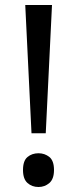

<svg xmlns="http://www.w3.org/2000/svg" viewBox="-20 -734 309 768"><path d="M163 -201H106L81 -714H188ZM72 -54Q72 -91 90 -106Q108 -121 134 -121Q159 -121 177.5 -106Q196 -91 196 -54Q196 -18 177.5 -2Q159 14 134 14Q108 14 90 -2Q72 -18 72 -54Z"/></svg>

Font: Noto Sans Ethiopic
Style: Regular
Weight: 400
Designer: Monotype Design Team
Foundry: Monotype Imaging Inc.
Version: Version 2.102; ttfautohint (v1.8.4.7-5d5b)